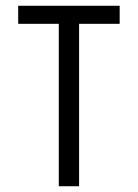

<svg xmlns="http://www.w3.org/2000/svg" viewBox="-20 -645 478 665"><path d="M253.9 -562.5V0H183.6V-562.5H43V-625H394.5V-562.5Z"/></svg>

Font: Sudo Variable
Style: Regular
Weight: 400
Monospace: yes
Designer: Jens Kutilek
Foundry: Jens Kutilek
Version: Version 0.040